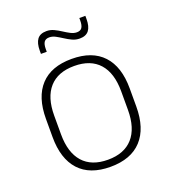

<svg xmlns="http://www.w3.org/2000/svg" viewBox="-125 -750 756 854"><g transform="rotate(-20 253.0 -323.0)"><path d="M253 12Q155.5 12 105.2 -43Q55 -98 55 -201V-286.5Q55 -389.5 105.5 -444Q156 -498.5 253 -498.5Q350 -498.5 400.8 -444Q451.5 -389.5 451.5 -286.5V-201Q451.5 -98 400.8 -43Q350 12 253 12ZM253 -21.5Q330 -21.5 370.8 -67.2Q411.5 -113 411.5 -199.5V-288Q411.5 -374 371 -419.5Q330.5 -465 253 -465Q175.5 -465 135 -419.5Q94.5 -374 94.5 -288V-199.5Q94.5 -113 135 -67.2Q175.5 -21.5 253 -21.5ZM319 -571Q300.5 -571 284 -578.8Q267.5 -586.5 251.8 -596.8Q236 -607 221.5 -614.8Q207 -622.5 192.5 -622.5Q175.5 -622.5 168 -612Q160.5 -601.5 160.5 -578.5V-566H133V-581.5Q133 -616.5 146.5 -634.8Q160 -653 190.5 -653Q208.5 -653 225 -645.2Q241.5 -637.5 257 -627.2Q272.5 -617 287.5 -609.2Q302.5 -601.5 316.5 -601.5Q333.5 -601.5 340.8 -612.2Q348 -623 348 -646V-657.5H376.5V-642.5Q376.5 -607 362.8 -589Q349 -571 319 -571Z"/></g></svg>

Font: Anek Odia Medium ExtraLight
Style: Regular
Weight: 250
Version: Version 1.003